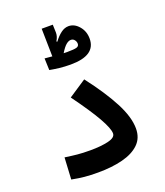

<svg xmlns="http://www.w3.org/2000/svg" viewBox="-150 -928 886 1032"><g transform="rotate(-20 293.0 -412.0)"><path d="M232.4 3.4Q187 3.4 155 0.2Q123 -2.9 83 -10.7L89.8 -134.8Q130.4 -128.9 160.2 -126Q189.9 -123 234.4 -123Q294.9 -123 336.9 -133.1Q378.9 -143.1 378.9 -167Q378.9 -194.8 343.3 -258.1Q307.6 -321.3 231.4 -425.8L332.5 -492.7Q414.1 -386.7 459 -301Q503.9 -215.3 503.9 -149.9Q503.9 -95.2 469 -61.5Q434.1 -27.8 372.8 -12.2Q311.5 3.4 232.4 3.4ZM292 -592.3Q258.3 -592.3 227.3 -595.9Q196.3 -599.6 173.3 -604L170.9 -671.4Q178.2 -670.9 189.5 -669.7Q200.7 -668.5 213.9 -667.5L210.9 -826.7H274.4L275.9 -781.7Q276.4 -758.8 261.7 -735.4L266.1 -732.4Q286.1 -759.3 307.1 -774.9Q328.1 -790.5 350.6 -790.5Q383.8 -790.5 409.4 -760.7Q435.1 -731 435.1 -688.5Q435.1 -592.3 292 -592.3ZM276.9 -662.6Q288.6 -662.1 296.4 -662.1Q337.4 -662.1 351.6 -666.5Q365.7 -670.9 365.7 -685.1Q365.7 -696.8 357.9 -706.8Q350.1 -716.8 336.9 -716.8Q324.2 -716.8 309.8 -704.8Q295.4 -692.9 276.9 -662.6Z"/></g></svg>

Font: Cascadia Code SemiBold
Style: Regular
Weight: 600
Monospace: yes
Designer: Aaron Bell
Foundry: Saja Typeworks
Version: Version 2404.023; ttfautohint (v1.8.4)